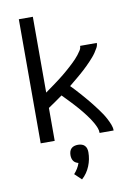

<svg xmlns="http://www.w3.org/2000/svg" viewBox="-104 -803 808 1120"><g transform="rotate(-10 300.0 -243.0)"><path d="M88 0V-735H171V-286Q183 -295 194.5 -303Q206 -311 217.5 -319.5Q229 -328 240.5 -336.5Q252 -345 263 -353.5Q274 -362 285 -371Q296 -380 307 -389.5Q318 -399 328.5 -408.5Q339 -418 349.5 -428Q360 -438 369.5 -448Q379 -458 388 -469.5Q397 -481 405 -493.5Q413 -506 413 -520H512Q512 -505 504.5 -491.5Q497 -478 488.5 -465.5Q480 -453 470 -441.5Q460 -430 450 -419.5Q440 -409 429 -398Q418 -387 407 -377Q396 -367 384.5 -357Q373 -347 361.5 -337.5Q350 -328 338.5 -318.5Q327 -309 315 -299Q328 -286 340.5 -272.5Q353 -259 365 -245.5Q377 -232 389 -218Q401 -204 413 -189.5Q425 -175 436 -160.5Q447 -146 458 -131.5Q469 -117 479 -101.5Q489 -86 497.5 -69.5Q506 -53 513 -35.5Q520 -18 520 0H437Q437 -16 431 -31Q425 -46 417.5 -59.5Q410 -73 401 -86.5Q392 -100 382.5 -112.5Q373 -125 363 -137.5Q353 -150 342.5 -162Q332 -174 321.5 -185.5Q311 -197 300 -208.5Q289 -220 278 -231.5Q267 -243 256 -254Q235 -239 213.5 -224Q192 -209 171 -195V0ZM289 249 249 211Q261 198 270.5 182.5Q280 167 285 151Q277 149 269 144.5Q261 140 256 132.5Q251 125 249 116.5Q247 108 247 99Q247 88 250 77.5Q253 67 260.5 59.5Q268 52 278.5 49Q289 46 300 46Q311 46 321.5 49Q332 52 339.5 59.5Q347 67 350 77.5Q353 88 353 99Q353 120 349 140.5Q345 161 337 180.5Q329 200 317 217.5Q305 235 289 249Z"/></g></svg>

Font: Bmono
Style: Regular
Weight: 400
Monospace: yes
Designer: Belleve Invis
Foundry: Belleve Invis
Version: Version 11.2.2; ttfautohint (v1.8.2)